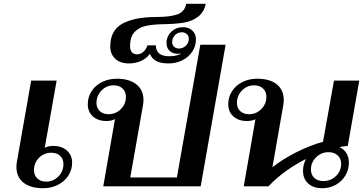

<svg xmlns="http://www.w3.org/2000/svg" viewBox="-20 -987 1927 1017"><path d="M67 -103Q67 -118 70 -133L145 -560H280L217 -204Q234 -214 262 -214Q307 -214 334.5 -189.5Q362 -165 362 -125Q362 -87 341.5 -56Q321 -25 286 -7.5Q251 10 208 10Q142 10 104.5 -19.5Q67 -49 67 -103ZM316 -118Q316 -145 298.5 -161.5Q281 -178 251 -178Q213 -178 186.5 -151Q160 -124 160 -86Q160 -59 177.5 -42Q195 -25 224 -25Q262 -25 289 -52Q316 -79 316 -118Z M589 -356Q571 -346 544 -346Q499 -346 472 -370.5Q445 -395 445 -435Q445 -473 465 -504Q485 -535 520.5 -552.5Q556 -570 599 -570Q665 -570 702.5 -540Q740 -510 740 -457Q740 -442 737 -427L670 -47H917L1041 -750H1175L1043 0H527ZM647 -474Q647 -501 629.5 -518Q612 -535 582 -535Q544 -535 517.5 -507.5Q491 -480 491 -442Q491 -415 508.5 -398.5Q526 -382 555 -382Q593 -382 620 -409Q647 -436 647 -474Z M669 -743Q669 -721 679 -710Q689 -699 707 -699Q723 -699 738.5 -712Q754 -725 761 -747H805Q807 -689 876 -689Q918 -689 941 -704Q929 -702 923 -702Q895 -702 878.5 -717.5Q862 -733 862 -759Q862 -794 887 -818.5Q912 -843 949 -843Q980 -843 999 -825Q1018 -807 1018 -778Q1018 -743 998.5 -713.5Q979 -684 945.5 -667.5Q912 -651 872 -651Q833 -651 809 -663Q785 -675 774 -702Q755 -676 725.5 -663.5Q696 -651 665 -651Q616 -651 590 -676Q564 -701 564 -740Q564 -827 629 -862Q694 -897 808 -897Q881 -897 920 -911Q959 -925 966 -967H1070Q1060 -921 1028 -897.5Q996 -874 953.5 -867Q911 -860 850 -859Q793 -858 755.5 -850.5Q718 -843 693.5 -818Q669 -793 669 -743ZM928 -730Q949 -730 964.5 -745Q980 -760 980 -782Q980 -797 969.5 -806.5Q959 -816 943 -816Q922 -816 907 -801Q892 -786 892 -764Q892 -749 902 -739.5Q912 -730 928 -730Z M1828 -126Q1828 -89 1809.5 -57.5Q1791 -26 1758.5 -8Q1726 10 1687 10Q1640 10 1612.5 -15Q1585 -40 1585 -82Q1585 -115 1601 -145Q1482 -85 1402 0H1271L1333 -355Q1313 -346 1288 -346Q1243 -346 1216 -370.5Q1189 -395 1189 -435Q1189 -473 1209 -504Q1229 -535 1264 -552.5Q1299 -570 1342 -570Q1410 -570 1446.5 -540Q1483 -510 1483 -457Q1483 -444 1480 -427L1423 -101Q1477 -144 1549.5 -180.5Q1622 -217 1691 -236L1749 -560H1883L1822 -214Q1800 -212 1778 -208Q1802 -197 1815 -175.5Q1828 -154 1828 -126ZM1391 -474Q1391 -501 1373.5 -518Q1356 -535 1326 -535Q1288 -535 1261.5 -507.5Q1235 -480 1235 -442Q1235 -415 1252.5 -398.5Q1270 -382 1299 -382Q1337 -382 1364 -409Q1391 -436 1391 -474ZM1787 -119Q1787 -147 1768.5 -164Q1750 -181 1720 -181Q1682 -181 1654.5 -154Q1627 -127 1627 -89Q1627 -61 1645 -44.5Q1663 -28 1693 -28Q1732 -28 1759.5 -54.5Q1787 -81 1787 -119Z"/></svg>

Font: Fahkwang SemiBold
Style: Italic
Weight: 600
Italic angle: -10°
Version: Version 1.000; ttfautohint (v1.6)